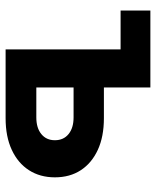

<svg xmlns="http://www.w3.org/2000/svg" viewBox="46 -616 569 702"><g transform="rotate(90 331.0 -264.5)"><path d="M18.1 -420.4V-529.3H210.9V-420.4ZM252.4 -359.4H411.6Q479 -359.4 527.3 -337.2Q575.7 -314.9 601.8 -274.9Q627.9 -234.9 627.9 -180.2Q627.9 -126 601.8 -85.4Q575.7 -44.9 527.3 -22.5Q479 0 411.6 0H160.2V-529.3H299.3V-112.3H408.7Q447.3 -112.3 469.7 -130.6Q492.2 -148.9 492.2 -180.2Q492.2 -211.9 469.7 -230.2Q447.3 -248.5 408.7 -248.5H252.4Z"/></g></svg>

Font: Inter Cardless Tabular Bold
Style: Bold
Weight: 700
Designer: Rasmus Andersson
Foundry: rsms
Version: Version 4.000;git-4fc901f